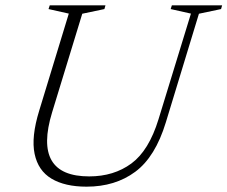

<svg xmlns="http://www.w3.org/2000/svg" viewBox="-20 -690 853 720"><path d="M175.5 -269Q102 -28.5 314.5 -28.5Q407 -28.5 472.8 -77Q538.5 -125.5 574.5 -243L696 -639L620 -656L624.5 -670H813L809 -656L726 -638.5L602 -231.5Q562.5 -101.5 487.2 -45.8Q412 10 304.5 10Q223.5 10 173.2 -20Q123 -50 109.8 -113Q96.5 -176 127 -275L238 -639L162 -656L166.5 -670H375.5L371.5 -656L288.5 -638.5Z"/></svg>

Font: Newsreader 16pt Light
Style: Italic
Weight: 300
Italic angle: -17°
Designer: Hugues Gentile
Foundry: Production Type
Version: Version 1.003; ttfautohint (v1.8.3)